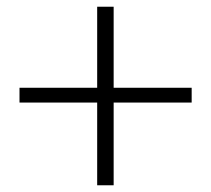

<svg xmlns="http://www.w3.org/2000/svg" viewBox="-20 -644 627 571"><path d="M550 -339V-383H318V-624H269V-383H38V-339H269V-93H318V-339Z"/></svg>

Font: Source Han Serif SC Medium
Style: Regular
Weight: 500
Designer: Ryoko NISHIZUKA 西塚涼子 (kana & ideographs); Frank Grießhammer (Latin, Greek & Cyrillic); Wenlong ZHANG 张文龙 (bopomofo); San
Foundry: Adobe
Version: Version 2.003;hotconv 1.1.1;makeotfexe 2.6.0